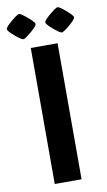

<svg xmlns="http://www.w3.org/2000/svg" viewBox="-144 -927 540 973"><g transform="rotate(-10 126.0 -440.0)"><path d="M56 0V-700H194V0ZM68.5 -852.5Q101 -825 101 -815Q101 -805 68.5 -777.5Q36 -750 27 -750Q18 -750 -14.5 -777.5Q-47 -805 -47 -815Q-47 -825 -14 -852.5Q19 -880 27.5 -880Q36 -880 68.5 -852.5ZM266.5 -852.5Q299 -825 299 -815Q299 -805 266.5 -777.5Q234 -750 225 -750Q216 -750 183.5 -777.5Q151 -805 151 -815Q151 -825 184 -852.5Q217 -880 225.5 -880Q234 -880 266.5 -852.5Z"/></g></svg>

Font: Germania One
Style: Regular
Weight: 400
Designer: John Vargas Beltran
Foundry: John Vargas Beltran
Version: Version 1.001